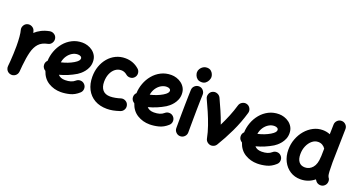

<svg xmlns="http://www.w3.org/2000/svg" viewBox="-51 -1477 4143 2242"><g transform="rotate(20 2020.5 -356.0)"><path d="M109.4 74.2Q99.6 73.2 90.8 69.8Q61 58.6 48.3 29.3Q40.5 11.7 42.5 -7.3Q43 -10.7 43 -14.6Q44.4 -28.8 45.7 -43.7Q46.9 -58.6 48.3 -73.2Q51.3 -116.2 53.5 -164.6Q55.7 -212.9 55.7 -259.8Q55.7 -320.8 51 -374.5Q46.4 -428.2 38.6 -453.1Q30.3 -481.9 45.2 -509.5Q60.1 -537.1 88.9 -545.4Q117.7 -553.7 145.3 -539.1Q172.9 -524.4 181.2 -495.6Q184.6 -484.4 187 -472.2Q219.2 -502.4 262.2 -524.4Q305.2 -546.4 361.8 -557.1Q391.6 -562.5 417.7 -545.4Q443.8 -528.3 449.2 -498Q454.6 -468.3 437.5 -442.1Q420.4 -416 390.1 -410.6Q319.8 -397 281.7 -355Q243.7 -313 225.6 -242.4Q207.5 -171.9 197.8 -72.3Q194.8 -29.3 190.9 7.3Q189.9 17.1 186.5 25.9Q175.3 55.7 146 68.4Q128.4 76.2 109.4 74.2Z M943.8 -8.8Q893.6 37.1 835.4 52Q777.3 66.9 722.7 66.9Q638.2 66.9 569.3 24.9Q500.5 -17.1 471.7 -104.5Q455.6 -113.3 444.6 -129.2Q433.6 -145 432.6 -165Q430.2 -199.7 455.6 -224.1Q457.5 -285.6 479.7 -345.9Q502 -406.2 542.5 -455.3Q583 -504.4 640.1 -533.7Q697.3 -563 768.1 -563Q799.3 -563 832.5 -552.7Q865.7 -542.5 894 -521.2Q922.4 -500 939.9 -468.3Q957.5 -436.5 957.5 -393.1Q957.5 -355 944.1 -323Q930.7 -291 910.9 -266.6Q891.1 -242.2 871.1 -225.6Q851.1 -209 837.4 -200.7Q789.1 -171.9 738.5 -150.6Q688 -129.4 635.3 -115.7Q665 -81.5 722.7 -81.5Q802.7 -81.5 844.2 -119.1Q867.2 -139.6 897.9 -138.2Q928.7 -136.7 949.2 -113.8Q969.7 -91.3 968.3 -60.3Q966.8 -29.3 943.8 -8.8ZM763.7 -414.6Q727.5 -414.6 694.3 -394.8Q661.1 -375 637.7 -340.1Q614.3 -305.2 606.9 -259.8Q691.4 -279.3 755.9 -317.4Q789.1 -337.4 801.3 -352.8Q813.5 -368.2 813.5 -380.9Q813.5 -396.5 800 -405.5Q786.6 -414.6 763.7 -414.6Z M1480 -394.5Q1460.4 -371.6 1429.4 -369.4Q1398.4 -367.2 1375.5 -386.7Q1342.8 -414.6 1304.7 -414.6Q1262.2 -414.6 1229.5 -389.4Q1196.8 -364.3 1178 -320.3Q1159.2 -276.4 1159.2 -219.7Q1159.2 -154.8 1190.4 -118.2Q1221.7 -81.5 1283.7 -81.5Q1311 -81.5 1346.4 -88.1Q1381.8 -94.7 1411.1 -104.5Q1440.4 -112.8 1467.8 -97.9Q1495.1 -83 1502.9 -53.7Q1511.2 -23.9 1496.3 2.7Q1481.4 29.3 1452.1 38.1Q1407.7 52.7 1370.6 59.8Q1333.5 66.9 1296.4 66.9Q1207.5 66.9 1143.3 30Q1079.1 -6.8 1044.4 -73.5Q1009.8 -140.1 1009.8 -228.5Q1009.8 -298.8 1031.2 -359.4Q1052.7 -419.9 1091.8 -465.8Q1130.9 -511.7 1184.1 -537.4Q1237.3 -563 1300.3 -563Q1399.4 -563 1472.2 -499Q1495.1 -479.5 1497.6 -448.5Q1500 -417.5 1480 -394.5Z M2048.3 -8.8Q1998 37.1 1939.9 52Q1881.8 66.9 1827.1 66.9Q1742.7 66.9 1673.8 24.9Q1605 -17.1 1576.2 -104.5Q1560.1 -113.3 1549.1 -129.2Q1538.1 -145 1537.1 -165Q1534.7 -199.7 1560.1 -224.1Q1562 -285.6 1584.2 -345.9Q1606.4 -406.2 1647 -455.3Q1687.5 -504.4 1744.6 -533.7Q1801.8 -563 1872.6 -563Q1903.8 -563 1937 -552.7Q1970.2 -542.5 1998.5 -521.2Q2026.9 -500 2044.4 -468.3Q2062 -436.5 2062 -393.1Q2062 -355 2048.6 -323Q2035.2 -291 2015.4 -266.6Q1995.6 -242.2 1975.6 -225.6Q1955.6 -209 1941.9 -200.7Q1893.6 -171.9 1843 -150.6Q1792.5 -129.4 1739.7 -115.7Q1769.5 -81.5 1827.1 -81.5Q1907.2 -81.5 1948.7 -119.1Q1971.7 -139.6 2002.4 -138.2Q2033.2 -136.7 2053.7 -113.8Q2074.2 -91.3 2072.8 -60.3Q2071.3 -29.3 2048.3 -8.8ZM1868.2 -414.6Q1832 -414.6 1798.8 -394.8Q1765.6 -375 1742.2 -340.1Q1718.8 -305.2 1711.4 -259.8Q1795.9 -279.3 1860.4 -317.4Q1893.6 -337.4 1905.8 -352.8Q1918 -368.2 1918 -380.9Q1918 -396.5 1904.5 -405.5Q1891.1 -414.6 1868.2 -414.6Z M2140.1 -694.8Q2140.1 -717.8 2152.8 -738.5Q2165.5 -759.3 2186.5 -772.5Q2207.5 -785.6 2232.4 -785.6Q2264.2 -785.6 2283 -770.5Q2301.8 -755.4 2310.3 -734.9Q2318.8 -714.4 2318.8 -698.2Q2318.8 -680.2 2308.8 -658Q2298.8 -635.7 2279.1 -619.9Q2259.3 -604 2230 -604Q2195.3 -604 2175.8 -620.1Q2156.2 -636.2 2148.2 -657.5Q2140.1 -678.7 2140.1 -694.8ZM2221.7 -548.3Q2252.4 -546.9 2272.9 -523.9Q2293.5 -501 2292.5 -470.7Q2291 -437.5 2289.8 -389.4Q2288.6 -341.3 2287.8 -286.4Q2287.1 -231.4 2286.6 -177.2Q2286.1 -123 2285.9 -76.7Q2285.6 -30.3 2285.6 0Q2285.6 30.3 2263.7 52.2Q2241.7 74.2 2210.9 74.2Q2180.7 74.2 2158.7 52.2Q2136.7 30.3 2136.7 0Q2136.7 -31.2 2137 -77.6Q2137.2 -124 2137.7 -178.5Q2138.2 -232.9 2139.2 -288.3Q2140.1 -343.8 2141.4 -392.8Q2142.6 -441.9 2144 -477.5Q2145.5 -508.3 2168.5 -528.8Q2191.4 -549.3 2221.7 -548.3Z M2389.2 -542Q2417 -554.7 2446.3 -543.9Q2475.6 -533.2 2488.8 -505.9Q2518.6 -442.4 2551 -367.9Q2583.5 -293.5 2610.8 -214.8Q2644 -281.7 2672.9 -352.3Q2701.7 -422.9 2722.7 -495.1Q2731.4 -523.9 2758.8 -538.8Q2786.1 -553.7 2814.9 -545.4Q2843.8 -537.1 2858.6 -509.5Q2873.5 -481.9 2865.2 -453.1Q2828.1 -324.7 2771.5 -205.6Q2714.8 -86.4 2651.4 17.1Q2636.2 41.5 2607.9 49.3Q2577.1 58.1 2548.8 40.8Q2520.5 23.4 2514.6 -7.8Q2500.5 -80.1 2474.1 -155.5Q2447.8 -231 2416 -304.2Q2384.3 -377.4 2353.5 -442.4Q2340.3 -470.2 2351.1 -499.8Q2361.8 -529.3 2389.2 -542Z M3386.2 -8.8Q3335.9 37.1 3277.8 52Q3219.7 66.9 3165 66.9Q3080.6 66.9 3011.7 24.9Q2942.9 -17.1 2914.1 -104.5Q2897.9 -113.3 2887 -129.2Q2876 -145 2875 -165Q2872.6 -199.7 2897.9 -224.1Q2899.9 -285.6 2922.1 -345.9Q2944.3 -406.2 2984.9 -455.3Q3025.4 -504.4 3082.5 -533.7Q3139.6 -563 3210.4 -563Q3241.7 -563 3274.9 -552.7Q3308.1 -542.5 3336.4 -521.2Q3364.7 -500 3382.3 -468.3Q3399.9 -436.5 3399.9 -393.1Q3399.9 -355 3386.5 -323Q3373 -291 3353.3 -266.6Q3333.5 -242.2 3313.5 -225.6Q3293.5 -209 3279.8 -200.7Q3231.4 -171.9 3180.9 -150.6Q3130.4 -129.4 3077.6 -115.7Q3107.4 -81.5 3165 -81.5Q3245.1 -81.5 3286.6 -119.1Q3309.6 -139.6 3340.3 -138.2Q3371.1 -136.7 3391.6 -113.8Q3412.1 -91.3 3410.6 -60.3Q3409.2 -29.3 3386.2 -8.8ZM3206.1 -414.6Q3169.9 -414.6 3136.7 -394.8Q3103.5 -375 3080.1 -340.1Q3056.6 -305.2 3049.3 -259.8Q3133.8 -279.3 3198.2 -317.4Q3231.4 -337.4 3243.7 -352.8Q3255.9 -368.2 3255.9 -380.9Q3255.9 -396.5 3242.4 -405.5Q3229 -414.6 3206.1 -414.6Z M3752.9 -563Q3801.8 -563 3845.2 -544.9L3848.1 -666.5Q3849.1 -696.8 3871.3 -718.3Q3893.6 -739.7 3924.3 -738.8Q3954.6 -738.3 3976.1 -715.8Q3997.6 -693.4 3996.6 -663.1L3987.8 -248.5Q3987.8 -173.3 3990.2 -136.5Q3992.7 -99.6 3996.3 -86.4Q4000 -73.2 4002.9 -69.3Q4022.5 -45.9 4019.3 -14.9Q4016.1 16.1 3992.7 35.6Q3969.2 55.2 3938 52Q3906.7 48.8 3887.7 25.4Q3879.9 15.6 3873.5 5.4Q3798.3 66.9 3701.2 66.9Q3628.4 66.9 3572.3 31Q3516.1 -4.9 3484.1 -67.9Q3452.1 -130.9 3452.1 -211.9Q3452.1 -282.2 3476.1 -345.7Q3500 -409.2 3541.7 -458Q3583.5 -506.8 3637.7 -534.9Q3691.9 -563 3752.9 -563ZM3601.6 -209.5Q3601.6 -147.9 3627.9 -114.7Q3654.3 -81.5 3703.1 -81.5Q3758.8 -81.5 3797.1 -126Q3835.4 -170.4 3838.4 -261.2Q3838.4 -265.6 3839.4 -269.5L3841.3 -364.7Q3827.1 -387.2 3803.7 -400.9Q3780.3 -414.6 3751 -414.6Q3710 -414.6 3676 -386.5Q3642.1 -358.4 3621.8 -312Q3601.6 -265.6 3601.6 -209.5Z"/></g></svg>

Font: Mikhak-DS1-FD ExtraBold
Style: Regular
Weight: 800
Designer: Amin Abedi
Version: Version 3.2